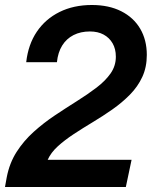

<svg xmlns="http://www.w3.org/2000/svg" viewBox="-21 -749 612 769"><path d="M-1 0 6 -39Q17 -96 45.5 -140.5Q74 -185 114 -221Q154 -257 199 -287Q244 -317 287 -344Q330 -371 365.5 -398Q401 -425 422 -455Q443 -485 443 -522Q443 -553 430 -575.5Q417 -598 394 -610.5Q371 -623 339 -623Q302 -623 273.5 -608.5Q245 -594 228 -566.5Q211 -539 207 -500H84Q92 -571 126.5 -622Q161 -673 217.5 -701Q274 -729 347 -729Q415 -729 464.5 -704Q514 -679 540.5 -634Q567 -589 567 -529Q567 -480 549 -441Q531 -402 499.5 -370Q468 -338 429.5 -311Q391 -284 351 -260Q311 -236 274.5 -212Q238 -188 210.5 -163Q183 -138 170 -109H506L483 0Z"/></svg>

Font: Mona Sans ExtraLight SemiBold
Style: Italic
Weight: 600
Italic angle: -11.6951°
Version: Version 2.000